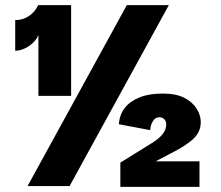

<svg xmlns="http://www.w3.org/2000/svg" viewBox="-20 -722 856 745"><path d="M472 -702H635L250 0H87ZM129 -350V-586Q119 -561 92 -543Q65 -525 39 -525V-644Q69 -644 92.5 -660Q116 -676 128 -702H256V-350ZM611 -359Q663 -359 695 -342.5Q727 -326 743 -300.5Q759 -275 759 -248Q759 -211 731 -184Q703 -157 641 -126L584 -96H754V3H447V-91L568 -166Q596 -183 610.5 -201Q625 -219 625 -239Q625 -252 617.5 -259.5Q610 -267 598 -267Q582 -267 572.5 -250.5Q563 -234 563 -217L441 -240Q444 -277 464 -303Q484 -329 521 -344Q558 -359 611 -359Z"/></svg>

Font: Parkinsans Light
Style: Bold
Weight: 700
Version: Version 1.000